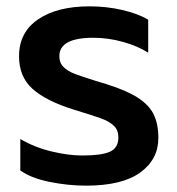

<svg xmlns="http://www.w3.org/2000/svg" viewBox="-20 -570 559 605"><path d="M44 -33V-132Q88 -106 141.5 -93Q195 -80 240 -80Q300 -80 326.5 -92Q353 -104 353 -137Q353 -160 339 -173.5Q325 -187 301 -196Q277 -205 211 -225Q125 -252 82.5 -290Q40 -328 40 -393Q40 -468 100 -509Q160 -550 262 -550Q316 -550 365.5 -538.5Q415 -527 447 -508V-404Q414 -425 367.5 -438Q321 -451 274 -451Q167 -451 167 -393Q167 -372 180 -359Q193 -346 215 -337.5Q237 -329 282 -315L315 -305Q379 -285 414.5 -262Q450 -239 464.5 -209Q479 -179 479 -135Q479 -68 422 -26.5Q365 15 251 15Q194 15 135.5 3Q77 -9 44 -33Z"/></svg>

Font: Prompt Medium
Style: Regular
Weight: 500
Designer: Katatrad Team
Foundry: CadsonDemak
Version: Version 1.000